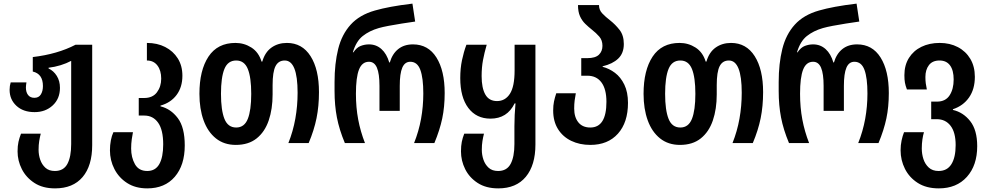

<svg xmlns="http://www.w3.org/2000/svg" viewBox="-20 -790 5453 1060"><path d="M284 250Q216 250 170 220Q124 190 100.5 143.5Q77 97 77 46Q77 15 82 -7Q87 -29 96 -52H205Q200 -33 196.5 -11.5Q193 10 193 37Q193 65 202 91.5Q211 118 230.5 136Q250 154 283 154Q331 154 352 115Q373 76 373 5V-454Q347 -440 314.5 -430Q282 -420 248 -416V-412Q276 -399 293.5 -371Q311 -343 311 -305Q311 -245 271 -208Q231 -171 171 -171Q108 -171 70.5 -206Q33 -241 33 -294Q33 -316 39 -335H126Q125 -328 124 -321Q123 -314 123 -307Q123 -281 135 -265.5Q147 -250 170 -250Q194 -250 205.5 -268.5Q217 -287 217 -315Q217 -382 161 -395V-475Q297 -491 397 -543H489V11Q489 125 436 187.5Q383 250 284 250Z M793 250Q728 250 682 220.5Q636 191 611.5 143Q587 95 587 40Q587 11 592 -15Q597 -41 606 -60H714Q711 -46 707.5 -21.5Q704 3 704 30Q704 79 725 116.5Q746 154 793 154Q838 154 859.5 116Q881 78 881 7Q881 -73 853 -112.5Q825 -152 777 -152H746V-249H776Q823 -249 846.5 -280.5Q870 -312 870 -356Q870 -401 849 -428.5Q828 -456 791 -456V-553Q848 -553 892 -530.5Q936 -508 961.5 -467.5Q987 -427 987 -372Q987 -309 955 -266Q923 -223 866 -207V-203Q923 -189 961.5 -138Q1000 -87 1000 13Q1000 122 945 186Q890 250 793 250Z M1282 10Q1217 10 1172 -26Q1127 -62 1104 -125.5Q1081 -189 1081 -272Q1081 -402 1131 -477.5Q1181 -553 1280 -553Q1328 -553 1368 -527.5Q1408 -502 1424 -450H1428Q1443 -502 1479 -527.5Q1515 -553 1564 -553Q1648 -553 1694.5 -480Q1741 -407 1741 -281Q1741 -204 1727.5 -137.5Q1714 -71 1684 0H1572Q1598 -65 1610.5 -135Q1623 -205 1623 -278Q1623 -456 1552 -456Q1517 -456 1501 -424.5Q1485 -393 1485 -320V-269Q1485 -188 1463.5 -125Q1442 -62 1397 -26Q1352 10 1282 10ZM1284 -86Q1329 -86 1348 -133.5Q1367 -181 1367 -272Q1367 -363 1348 -409.5Q1329 -456 1284 -456Q1238 -456 1219 -409.5Q1200 -363 1200 -272Q1200 -182 1219 -134Q1238 -86 1284 -86Z M1884 0Q1853 -74 1840 -141.5Q1827 -209 1827 -287V-337Q1827 -439 1847 -519.5Q1867 -600 1916 -654Q1965 -708 2050 -732Q2088 -743 2139 -752.5Q2190 -762 2257 -770L2272 -671Q2237 -666 2198.5 -660Q2160 -654 2126 -647.5Q2092 -641 2071 -635Q2019 -620 1982.5 -591Q1946 -562 1928 -501H1931Q1949 -528 1971.5 -536.5Q1994 -545 2017 -545Q2057 -545 2086 -519Q2115 -493 2129 -445H2132Q2146 -493 2178.5 -519Q2211 -545 2260 -545Q2344 -545 2389.5 -472.5Q2435 -400 2435 -276Q2435 -200 2421.5 -136Q2408 -72 2378 0H2266Q2292 -65 2304.5 -133.5Q2317 -202 2317 -274Q2317 -360 2300.5 -404.5Q2284 -449 2245 -449Q2215 -449 2201 -416.5Q2187 -384 2187 -316V-178H2075V-316Q2075 -383 2061 -416Q2047 -449 2017 -449Q1979 -449 1962 -406Q1945 -363 1945 -272Q1945 -197 1957.5 -130.5Q1970 -64 1995 0Z M2731 250Q2663 250 2617 220Q2571 190 2548 143.5Q2525 97 2525 46Q2525 15 2529.5 -7Q2534 -29 2543 -52H2652Q2647 -33 2643.5 -11.5Q2640 10 2640 37Q2640 65 2649 91.5Q2658 118 2677.5 136Q2697 154 2730 154Q2778 154 2799 115Q2820 76 2820 5V-93Q2820 -126 2821.5 -155.5Q2823 -185 2826 -219H2821Q2780 -135 2688 -135Q2610 -135 2565.5 -194Q2521 -253 2521 -359Q2521 -412 2530.5 -457.5Q2540 -503 2555 -543H2667Q2654 -498 2646.5 -458Q2639 -418 2639 -370Q2639 -304 2659.5 -268Q2680 -232 2724 -232Q2769 -232 2795 -272Q2821 -312 2821 -401V-543H2936V8Q2936 122 2883 186Q2830 250 2731 250Z M3239 10Q3180 10 3133.5 -12.5Q3087 -35 3060.5 -77.5Q3034 -120 3034 -180Q3034 -208 3038.5 -229.5Q3043 -251 3051 -275H3159Q3155 -255 3152.5 -235Q3150 -215 3150 -191Q3150 -143 3173 -114.5Q3196 -86 3239 -86Q3328 -86 3328 -228Q3328 -298 3300.5 -335Q3273 -372 3223 -372H3189V-469H3222Q3267 -469 3286.5 -488Q3306 -507 3306 -537Q3306 -568 3288.5 -588Q3271 -608 3248 -626Q3229 -641 3211 -658.5Q3193 -676 3182 -700.5Q3171 -725 3171 -762H3287Q3287 -735 3305 -716Q3323 -697 3349 -677Q3377 -655 3400.5 -625Q3424 -595 3424 -547Q3424 -496 3393 -466.5Q3362 -437 3307 -424V-421Q3343 -412 3375 -388Q3407 -364 3427 -322.5Q3447 -281 3447 -222Q3447 -114 3391.5 -52Q3336 10 3239 10Z M3734 10Q3669 10 3624 -26Q3579 -62 3556 -125.5Q3533 -189 3533 -272Q3533 -402 3583 -477.5Q3633 -553 3732 -553Q3780 -553 3820 -527.5Q3860 -502 3876 -450H3880Q3895 -502 3931 -527.5Q3967 -553 4016 -553Q4100 -553 4146.5 -480Q4193 -407 4193 -281Q4193 -204 4179.5 -137.5Q4166 -71 4136 0H4024Q4050 -65 4062.5 -135Q4075 -205 4075 -278Q4075 -456 4004 -456Q3969 -456 3953 -424.5Q3937 -393 3937 -320V-269Q3937 -188 3915.5 -125Q3894 -62 3849 -26Q3804 10 3734 10ZM3736 -86Q3781 -86 3800 -133.5Q3819 -181 3819 -272Q3819 -363 3800 -409.5Q3781 -456 3736 -456Q3690 -456 3671 -409.5Q3652 -363 3652 -272Q3652 -182 3671 -134Q3690 -86 3736 -86Z M4336 0Q4305 -74 4292 -141.5Q4279 -209 4279 -287V-337Q4279 -439 4299 -519.5Q4319 -600 4368 -654Q4417 -708 4502 -732Q4540 -743 4591 -752.5Q4642 -762 4709 -770L4724 -671Q4689 -666 4650.5 -660Q4612 -654 4578 -647.5Q4544 -641 4523 -635Q4471 -620 4434.5 -591Q4398 -562 4380 -501H4383Q4401 -528 4423.5 -536.5Q4446 -545 4469 -545Q4509 -545 4538 -519Q4567 -493 4581 -445H4584Q4598 -493 4630.5 -519Q4663 -545 4712 -545Q4796 -545 4841.5 -472.5Q4887 -400 4887 -276Q4887 -200 4873.5 -136Q4860 -72 4830 0H4718Q4744 -65 4756.5 -133.5Q4769 -202 4769 -274Q4769 -360 4752.5 -404.5Q4736 -449 4697 -449Q4667 -449 4653 -416.5Q4639 -384 4639 -316V-178H4527V-316Q4527 -383 4513 -416Q4499 -449 4469 -449Q4431 -449 4414 -406Q4397 -363 4397 -272Q4397 -197 4409.5 -130.5Q4422 -64 4447 0Z M5163 250Q5094 250 5047 220Q5000 190 4976 142Q4952 94 4952 40Q4952 11 4957.5 -14.5Q4963 -40 4971 -60H5081Q5076 -44 5072.5 -20.5Q5069 3 5069 30Q5069 60 5078 88Q5087 116 5107.5 135Q5128 154 5162 154Q5209 154 5232.5 116.5Q5256 79 5256 11Q5256 -59 5228 -95.5Q5200 -132 5152 -132H5121V-229H5153Q5200 -229 5222.5 -263.5Q5245 -298 5245 -351Q5245 -402 5225 -429Q5205 -456 5167 -456Q5128 -456 5108.5 -430.5Q5089 -405 5089 -365Q5089 -345 5091 -330Q5093 -315 5097 -296H4987Q4979 -317 4976 -333.5Q4973 -350 4973 -375Q4973 -430 4998 -470Q5023 -510 5067 -531.5Q5111 -553 5168 -553Q5224 -553 5268 -530Q5312 -507 5337 -465Q5362 -423 5362 -366Q5362 -298 5330 -252Q5298 -206 5241 -187V-183Q5298 -170 5336.5 -121Q5375 -72 5375 17Q5375 123 5318 186.5Q5261 250 5163 250Z"/></svg>

Font: Noto Sans Georgian Condensed SemiBold
Style: Regular
Weight: 600
Width: 3
Designer: Monotype Design Team, Akaki Razmadze
Foundry: Google LLC
Version: Version 2.005; ttfautohint (v1.8.4.7-5d5b)